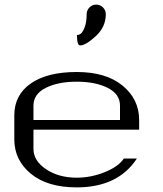

<svg xmlns="http://www.w3.org/2000/svg" viewBox="-20 -812 706 832"><path d="M438.5 -750Q438.5 -695.3 395 -655.3Q351.6 -615.2 327.1 -615.2Q313.5 -615.2 313.5 -660.2Q322.3 -660.2 330.6 -666.5Q338.9 -672.9 347.2 -694.8Q355.5 -716.8 355.5 -750Q355.5 -767.6 367.7 -779.8Q379.9 -792 396.5 -792Q414.1 -792 426.3 -779.8Q438.5 -767.6 438.5 -750ZM583 -250H125V-167Q125 -115.2 179.7 -78.6Q234.4 -42 312.5 -42Q374 -42 433.6 -65.9Q493.2 -89.8 516.6 -125H573.2Q491.2 0 312.5 0Q185.5 0 113.8 -59.1Q42 -118.2 42 -208V-312.5Q42 -400.4 113.3 -450.2Q184.6 -500 312.5 -500Q439.5 -500 511.2 -440.9Q583 -381.8 583 -292ZM125 -292H500V-354.5Q500 -404.3 446.8 -431.2Q393.6 -458 312.5 -458Q231.4 -458 178.2 -431.2Q125 -404.3 125 -354.5Z"/></svg>

Font: okolaks
Style: Regular
Weight: 500
Version: Version 000.6.0